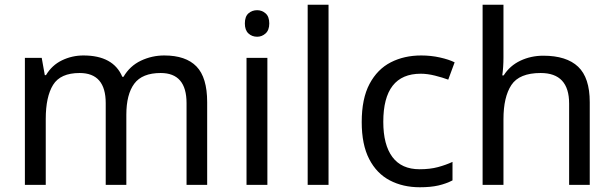

<svg xmlns="http://www.w3.org/2000/svg" viewBox="-20 -780 2589 810"><path d="M673 -546Q764 -546 809 -499.5Q854 -453 854 -349V0H767V-345Q767 -472 658 -472Q580 -472 546.5 -427Q513 -382 513 -296V0H426V-345Q426 -472 316 -472Q235 -472 204 -422Q173 -372 173 -278V0H85V-536H156L169 -463H174Q199 -505 241.5 -525.5Q284 -546 332 -546Q458 -546 496 -456H501Q528 -502 574.5 -524Q621 -546 673 -546Z M1065 -737Q1085 -737 1100.5 -723.5Q1116 -710 1116 -681Q1116 -653 1100.5 -639Q1085 -625 1065 -625Q1043 -625 1028 -639Q1013 -653 1013 -681Q1013 -710 1028 -723.5Q1043 -737 1065 -737ZM1108 -536V0H1020V-536Z M1366 0H1278V-760H1366Z M1751 10Q1680 10 1624.5 -19Q1569 -48 1537.5 -109Q1506 -170 1506 -265Q1506 -364 1539 -426Q1572 -488 1628.5 -517Q1685 -546 1757 -546Q1798 -546 1836 -537.5Q1874 -529 1898 -517L1871 -444Q1847 -453 1815 -461Q1783 -469 1755 -469Q1597 -469 1597 -266Q1597 -169 1635.5 -117.5Q1674 -66 1750 -66Q1794 -66 1827.5 -75Q1861 -84 1889 -97V-19Q1862 -5 1829.5 2.5Q1797 10 1751 10Z M2104 -537Q2104 -497 2099 -462H2105Q2131 -503 2175.5 -524Q2220 -545 2272 -545Q2370 -545 2419 -498.5Q2468 -452 2468 -349V0H2381V-343Q2381 -472 2261 -472Q2171 -472 2137.5 -421.5Q2104 -371 2104 -277V0H2016V-760H2104Z"/></svg>

Font: Noto Sans Tifinagh Air
Style: Regular
Weight: 400
Designer: JamraPatel
Foundry: JamraPatel LLC
Version: Version 2.006; ttfautohint (v1.8.4.7-5d5b)